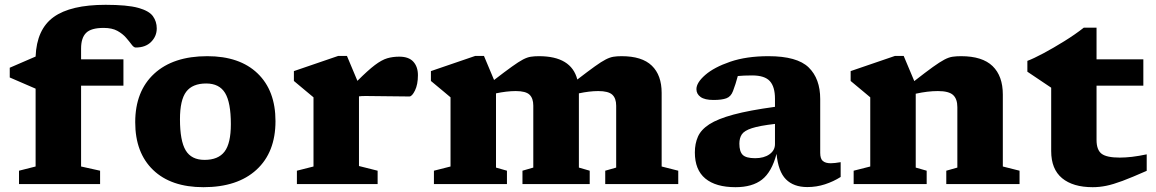

<svg xmlns="http://www.w3.org/2000/svg" viewBox="-20 -765 4805 798"><path d="M317 -73 396 -55.5V0H59V-55.5L128 -73V-396.5L20.5 -443V-483.5L128 -530Q132.5 -643.5 203 -694.2Q273.5 -745 419 -745Q508.5 -745 554 -732.5Q599.5 -720 615.5 -697.8Q631.5 -675.5 631.5 -647Q631.5 -614.5 608.2 -591Q585 -567.5 544 -567.5Q536 -567.5 527 -579.8Q518 -592 504 -608.2Q490 -624.5 467.8 -636.8Q445.5 -649 411 -649Q358.5 -649 337.8 -628.2Q317 -607.5 317 -563V-518.5H493V-409H317Z M825.5 13Q691 13 616.5 -58.5Q542 -130 542 -257Q542 -386 621 -458.8Q700 -531.5 841.5 -531.5Q976 -531.5 1050.5 -460Q1125 -388.5 1125 -261.5Q1125 -132 1046 -59.5Q967 13 825.5 13ZM830 -100.5Q887 -100.5 913.2 -134.8Q939.5 -169 939.5 -249Q939.5 -339 915.5 -378.5Q891.5 -418 837 -418Q780 -418 754 -383.8Q728 -349.5 728 -269.5Q728 -179.5 751.8 -140Q775.5 -100.5 830 -100.5Z M1639.5 -529.5Q1679 -529.5 1698 -508.5Q1717 -487.5 1717 -452.5Q1717 -414 1704.8 -389Q1692.5 -364 1681.5 -364Q1633.5 -364 1590.2 -365Q1547 -366 1500 -366Q1482 -366 1472 -364.5V-75L1549.5 -55.5V0H1214V-55.5L1283 -73V-360.5Q1273.5 -369 1251.2 -387Q1229 -405 1201.5 -428.5V-469.5L1385.5 -532.5H1422L1465.5 -429Q1509.5 -473 1538 -494.5Q1566.5 -516 1589.5 -522.8Q1612.5 -529.5 1639.5 -529.5Z M2730 -379V-73L2799 -55.5V0H2495.5V-55.5L2541 -68.5V-325.5Q2541 -356.5 2524.8 -371.5Q2508.5 -386.5 2466.5 -386.5Q2448 -386.5 2427.2 -384Q2406.5 -381.5 2386 -377V-68.5L2431 -55.5V0H2151.5V-55.5L2196.5 -68.5V-326Q2196.5 -356.5 2180.8 -371.5Q2165 -386.5 2123.5 -386.5Q2104.5 -386.5 2083.5 -384Q2062.5 -381.5 2041.5 -377V-68.5L2087 -55.5V0H1783.5V-55.5L1852.5 -73V-360.5Q1844.5 -367.5 1824.8 -383.8Q1805 -400 1771 -428.5V-469.5L1955 -532.5H1991.5L2033.5 -432.5Q2079.5 -468 2107.8 -488.2Q2136 -508.5 2153.8 -517.8Q2171.5 -527 2186.2 -529.2Q2201 -531.5 2220 -531.5Q2354.5 -531.5 2379.5 -434.5Q2425 -469.5 2452.5 -489.2Q2480 -509 2497.8 -518Q2515.5 -527 2530 -529.2Q2544.5 -531.5 2563.5 -531.5Q2648.5 -531.5 2689.2 -492Q2730 -452.5 2730 -379Z M3335.5 12.5Q3278.5 12.5 3246.5 -19.8Q3214.5 -52 3207.5 -125.5Q3187.5 -50 3147 -18.5Q3106.5 13 3037 13Q2955 13 2911.5 -23Q2868 -59 2868 -131.5Q2868 -168 2880.8 -197Q2893.5 -226 2928.2 -248.5Q2963 -271 3028.8 -288.8Q3094.5 -306.5 3201 -321V-354.5Q3201 -404.5 3179.5 -428Q3158 -451.5 3106 -451.5Q3087 -451.5 3072.5 -450.8Q3058 -450 3046.5 -449Q3037.5 -415 3026.5 -386.5Q3018 -363.5 2999 -356.5Q2980 -349.5 2945.5 -349.5Q2909 -349.5 2891.8 -362Q2874.5 -374.5 2874.5 -394.5Q2874.5 -421.5 2911.2 -453.5Q2948 -485.5 3015.2 -508.5Q3082.5 -531.5 3173.5 -531.5Q3293 -531.5 3341 -484.8Q3389 -438 3389 -353.5V-129.5Q3389 -105 3400 -95.8Q3411 -86.5 3433 -86.5Q3448.5 -86.5 3474 -91V-29.5Q3444 -10.5 3408.8 1Q3373.5 12.5 3335.5 12.5ZM3053 -168Q3053 -135 3067 -121.2Q3081 -107.5 3118.5 -107.5Q3155.5 -107.5 3178.2 -123.8Q3201 -140 3201 -166V-250Q3136.5 -242.5 3105 -232.2Q3073.5 -222 3063.2 -206.5Q3053 -191 3053 -168Z M3913 -55.5 3959 -68.5V-319.5Q3959 -354 3941.2 -370.2Q3923.5 -386.5 3878 -386.5Q3835.5 -386.5 3786 -375.5V-68.5L3831.5 -55.5V0H3528V-55.5L3597 -73V-360.5Q3589 -367.5 3569.2 -383.8Q3549.5 -400 3515.5 -428.5V-469.5L3699.5 -532.5H3736L3780 -428Q3828 -465.5 3857.2 -486.5Q3886.5 -507.5 3905 -517.2Q3923.5 -527 3939 -529.2Q3954.5 -531.5 3974.5 -531.5Q4063 -531.5 4105.5 -490.2Q4148 -449 4148 -372V-73L4217.5 -55.5V0H3913Z M4537.5 -183.5Q4537.5 -142 4558.5 -126Q4579.5 -110 4634 -110Q4657.5 -110 4685.2 -113.2Q4713 -116.5 4746 -123.5V-55Q4685 -28 4645.5 -13.2Q4606 1.5 4577.8 7.2Q4549.5 13 4521.5 13Q4439.5 13 4394.2 -24.5Q4349 -62 4349 -137V-400.5L4250 -467V-512Q4274.5 -521 4316.2 -543.2Q4358 -565.5 4403.5 -593.8Q4449 -622 4484.5 -650H4537.5V-518.5H4732V-409H4537.5Z"/></svg>

Font: Newsreader 6pt
Style: Bold
Weight: 700
Designer: Hugues Gentile
Foundry: Production Type
Version: Version 1.003; ttfautohint (v1.8.3)